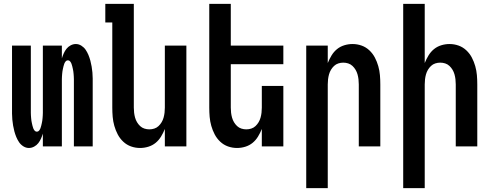

<svg xmlns="http://www.w3.org/2000/svg" viewBox="-20 -755 2540 990"><path d="M129 8Q114 8 100.5 -0.5Q87 -9 78.5 -21.5Q70 -34 64 -48.5Q58 -63 54 -78Q50 -93 47.5 -108Q45 -123 43.5 -138.5Q42 -154 42 -169.5Q42 -185 42 -200V-520H139V-200Q139 -193 139 -186.5Q139 -180 139 -173Q139 -166 139.5 -159.5Q140 -153 140.5 -146Q141 -139 142 -132.5Q143 -126 144.5 -119.5Q146 -113 147.5 -106.5Q149 -100 151.5 -93.5Q154 -87 158.5 -81.5Q163 -76 170 -76Q177 -76 181.5 -81.5Q186 -87 188.5 -93.5Q191 -100 192.5 -106.5Q194 -113 195.5 -119.5Q197 -126 198 -132.5Q199 -139 199.5 -146Q200 -153 200.5 -159.5Q201 -166 201 -173Q201 -180 201 -186.5Q201 -193 201 -200V-520H299V-454Q303 -467 308.5 -479.5Q314 -492 322.5 -503Q331 -514 344 -521Q357 -528 371 -528Q386 -528 399.5 -519.5Q413 -511 421.5 -498.5Q430 -486 436 -471.5Q442 -457 446 -442Q450 -427 452.5 -412Q455 -397 456.5 -381.5Q458 -366 458 -350.5Q458 -335 458 -320V0H361V-320Q361 -327 361 -333.5Q361 -340 361 -347Q361 -354 360.5 -360.5Q360 -367 359.5 -374Q359 -381 358 -387.5Q357 -394 355.5 -400.5Q354 -407 352.5 -413.5Q351 -420 348.5 -426.5Q346 -433 341.5 -438.5Q337 -444 330 -444Q323 -444 318.5 -438.5Q314 -433 311.5 -426.5Q309 -420 307.5 -413.5Q306 -407 304.5 -400.5Q303 -394 302 -387.5Q301 -381 300.5 -374Q300 -367 299.5 -360.5Q299 -354 299 -347Q299 -340 299 -333.5Q299 -327 299 -320V0H201V-66Q197 -53 191.5 -40.5Q186 -28 177.5 -17Q169 -6 156 1Q143 8 129 8Z M702 8Q678 8 655.5 0Q633 -8 615.5 -24.5Q598 -41 587 -62Q576 -83 569.5 -106Q563 -129 561 -152.5Q559 -176 559 -200V-639H523V-735H670V-200Q670 -187 671.5 -174Q673 -161 676.5 -148.5Q680 -136 686.5 -125Q693 -114 702.5 -105Q712 -96 724.5 -92Q737 -88 750 -88Q763 -88 775.5 -92Q788 -96 797.5 -105Q807 -114 813.5 -125Q820 -136 823.5 -148.5Q827 -161 828.5 -174Q830 -187 830 -200V-520H941V0H830V-90Q822 -70 810.5 -51Q799 -32 782.5 -18.5Q766 -5 745 1.5Q724 8 702 8Z M1202 8Q1178 8 1155.5 0Q1133 -8 1115.5 -24.5Q1098 -41 1087 -62Q1076 -83 1069.5 -106Q1063 -129 1061 -152.5Q1059 -176 1059 -200V-735H1170V-520H1441V-424H1170V-200Q1170 -187 1171.5 -174Q1173 -161 1176.5 -148.5Q1180 -136 1186.5 -125Q1193 -114 1202.5 -105Q1212 -96 1224.5 -92Q1237 -88 1250 -88Q1263 -88 1275.5 -92Q1288 -96 1297.5 -105Q1307 -114 1313.5 -125Q1320 -136 1323.5 -148.5Q1327 -161 1328.5 -174Q1330 -187 1330 -200V-312H1441V0H1330V-90Q1322 -70 1310.5 -51Q1299 -32 1282.5 -18.5Q1266 -5 1245 1.5Q1224 8 1202 8Z M1559 215V-520H1670V-430Q1678 -450 1689.5 -469Q1701 -488 1717.5 -501.5Q1734 -515 1755 -521.5Q1776 -528 1798 -528Q1822 -528 1844.5 -520Q1867 -512 1884.5 -495.5Q1902 -479 1913 -458Q1924 -437 1930.5 -414Q1937 -391 1939 -367.5Q1941 -344 1941 -320V0H1830V-320Q1830 -333 1828.5 -346Q1827 -359 1823.5 -371.5Q1820 -384 1813.5 -395Q1807 -406 1797.5 -415Q1788 -424 1775.5 -428Q1763 -432 1750 -432Q1737 -432 1724.5 -428Q1712 -424 1702.5 -415Q1693 -406 1686.5 -395Q1680 -384 1676.5 -371.5Q1673 -359 1671.5 -346Q1670 -333 1670 -320V215Z M2059 215V-735H2170V-430Q2178 -450 2189.5 -469Q2201 -488 2217.5 -501.5Q2234 -515 2255 -521.5Q2276 -528 2298 -528Q2322 -528 2344.5 -520Q2367 -512 2384.5 -495.5Q2402 -479 2413 -458Q2424 -437 2430.5 -414Q2437 -391 2439 -367.5Q2441 -344 2441 -320V0H2330V-320Q2330 -333 2328.5 -346Q2327 -359 2323.5 -371.5Q2320 -384 2313.5 -395Q2307 -406 2297.5 -415Q2288 -424 2275.5 -428Q2263 -432 2250 -432Q2237 -432 2224.5 -428Q2212 -424 2202.5 -415Q2193 -406 2186.5 -395Q2180 -384 2176.5 -371.5Q2173 -359 2171.5 -346Q2170 -333 2170 -320V215Z"/></svg>

Font: Iosevka Term Curly
Style: Bold
Weight: 700
Designer: Belleve Invis
Foundry: Belleve Invis
Version: Version 32.3.0